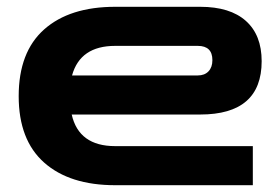

<svg xmlns="http://www.w3.org/2000/svg" viewBox="-20 -540 825 565"><path d="M319 5Q185 5 110 -61.5Q35 -128 35 -257Q35 -387 110 -453.5Q185 -520 319 -520H569Q657 -520 703.5 -478.5Q750 -437 750 -360Q750 -203 569 -203H191Q212 -110 319 -110H724V5ZM319 -405Q216 -405 192 -318H562Q582 -318 593.5 -330Q605 -342 605 -363Q605 -405 562 -405Z"/></svg>

Font: Zen Dots
Style: Regular
Weight: 400
Designer: Yoshimichi Ohira
Foundry: A-1 Corp ZenFonts
Version: Version 1.000; ttfautohint (v1.8.3)